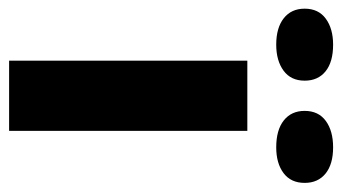

<svg xmlns="http://www.w3.org/2000/svg" viewBox="-250 -580 769 432"><g transform="rotate(90 135.0 -364.5)"><path d="M56 0V-536H214V0ZM251 -601Q212 -601 190.5 -618Q169 -635 169 -665Q169 -696 191.5 -712.5Q214 -729 251 -729Q289 -729 310 -712Q331 -695 331 -665Q331 -634 309 -617.5Q287 -601 251 -601ZM20 -601Q-18 -601 -39.5 -618Q-61 -635 -61 -665Q-61 -696 -38.5 -712.5Q-16 -729 20 -729Q59 -729 80 -712Q101 -695 101 -665Q101 -634 78.5 -617.5Q56 -601 20 -601Z"/></g></svg>

Font: Mona Sans SemiExpanded
Style: Bold
Weight: 700
Width: 6
Designer: Deni Anggara
Foundry: GitHub
Version: Version 2.000